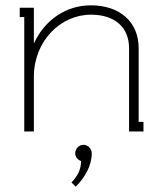

<svg xmlns="http://www.w3.org/2000/svg" viewBox="-20 -493 611 720"><path d="M262 82C262 95 272 107 284 111C284 145 268 171 248 191L264 207C299 172 324 128 324 82C324 65 310 50 293 50C276 50 262 65 262 82ZM108 -332H107V-464H54V-429H71V0H107V-205C107 -339 207 -438 321 -438C408 -438 464 -393 464 -312V-36V0H518V-36H500V-312C500 -412 428 -473 321 -473C226 -473 148 -417 108 -332Z"/></svg>

Font: Rawengulk
Style: Regular
Weight: 400
Version: Version 0.9